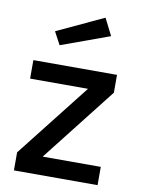

<svg xmlns="http://www.w3.org/2000/svg" viewBox="-84 -801 629 859"><g transform="rotate(10 230.0 -372.0)"><path d="M40 0V-82L303 -417H40V-501H420V-420L156 -83H420V0ZM144 -587 113 -645 325 -744 364 -667Z"/></g></svg>

Font: Cairo Play SemiBold
Style: Regular
Weight: 600
Designer: Mohamed Gaber, Accademia di Belle Arti di Urbino
Foundry: Kief Type Foundry, Accademia di Belle Arti di Urbino
Version: Version 3.130;gftools[0.9.24]